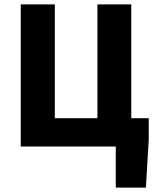

<svg xmlns="http://www.w3.org/2000/svg" viewBox="-20 -671 713 879"><path d="M510 188H648L661 -33V-130H581V-651H426V-130H231V-651H75V0H510Z"/></svg>

Font: Source Sans Pro
Style: Bold
Weight: 700
Designer: Paul D. Hunt
Foundry: Adobe Systems Incorporated
Version: Version 3.006;hotconv 1.0.111;makeotfexe 2.5.65597